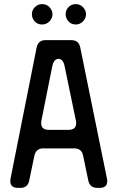

<svg xmlns="http://www.w3.org/2000/svg" viewBox="-20 -904 571 933"><path d="M30 -24Q30 9 67 9H79Q115 9 122 -27L147 -147Q155 -183 190 -183H341Q377 -183 384 -147L409 -27Q417 9 452 9H464Q501 9 501 -23Q501 -32 500 -35L370 -673Q363 -709 327 -709H201Q166 -709 158 -673L31 -35Q30 -32 30 -24ZM180 -306Q180 -314 181 -317L234 -582Q242 -618 264 -618Q287 -618 294 -582L349 -317Q350 -314 350 -305Q350 -273 313 -273H217Q180 -273 180 -306ZM185 -785Q206 -785 220.5 -800.5Q235 -816 235 -835Q235 -853 221 -868.5Q207 -884 185 -884Q164 -884 149.5 -869.5Q135 -855 135 -835Q135 -815 148.5 -800Q162 -785 185 -785ZM348 -785Q369 -785 383.5 -800.5Q398 -816 398 -835Q398 -853 384 -868.5Q370 -884 348 -884Q327 -884 313 -869.5Q299 -855 299 -835Q299 -816 312.5 -800.5Q326 -785 348 -785Z"/></svg>

Font: WDXL Lubrifont SC
Style: Regular
Weight: 400
Designer: [WDXL Lubrifont] Copyright 2020-2022 (c) NightFurySL2001, Skr-ZERO; [ZCOOL QingKe HuangYou] Copyright 2018-2022 (c) The 
Version: Version 2.001;hotconv 1.1.1;makeotfexe 2.6.0